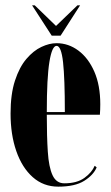

<svg xmlns="http://www.w3.org/2000/svg" viewBox="-20 -688 414 718"><path d="M198 10Q142.5 10 102.5 -25.5Q62.5 -61 41 -122.8Q19.5 -184.5 19.5 -263.5Q19.5 -336 36 -386.5Q52.5 -437 78.8 -467.8Q105 -498.5 134.8 -512.5Q164.5 -526.5 191.5 -526.5Q236 -526.5 273.2 -498.8Q310.5 -471 332.8 -420Q355 -369 355 -298Q355 -278.5 353.5 -259H155Q155 -178 158.8 -120.5Q162.5 -63 176.5 -32.8Q190.5 -2.5 220.5 -2.5Q268 -2.5 296 -23Q324 -43.5 334 -68L341.5 -62Q329.5 -33.5 295 -11.8Q260.5 10 198 10ZM191.5 -516.5Q174.5 -516.5 164.8 -456.8Q155 -397 155 -269H222.5Q222.5 -394 215.8 -455.2Q209 -516.5 191.5 -516.5ZM173.5 -554.5 100 -668H110L189.5 -591L269.5 -668H279.5L206.5 -554.5Z"/></svg>

Font: Imbue 100pt ExtraBold
Style: Regular
Weight: 800
Designer: Tyler Finck
Foundry: Etcetera Type Company
Version: Version 1.102; ttfautohint (v1.8.3)